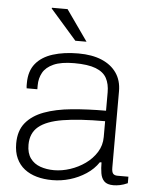

<svg xmlns="http://www.w3.org/2000/svg" viewBox="-53 -766 636 822"><g transform="rotate(5 265.5 -355.5)"><path d="M202 12Q166 12 135.5 3.5Q105 -5 82.5 -22.5Q60 -40 47.5 -67Q35 -94 35 -131Q35 -186 63 -220Q91 -254 141 -272.5Q191 -291 259 -297.5Q327 -304 406 -304V-383Q406 -419 392.5 -444Q379 -469 345.5 -482Q312 -495 253 -495Q197 -495 164.5 -480.5Q132 -466 118.5 -441.5Q105 -417 105 -387V-370H59Q58 -375 58 -380Q58 -385 58 -392Q58 -444 84 -476Q110 -508 157.5 -523Q205 -538 267 -538Q326 -538 367.5 -520.5Q409 -503 431.5 -470.5Q454 -438 454 -392V-64Q454 -45 460 -38Q466 -31 479 -31H526V-3Q508 5 493 8Q478 11 465 11Q438 11 425.5 -1.5Q413 -14 409.5 -35.5Q406 -57 406 -82H399Q379 -52 347 -31Q315 -10 278 1Q241 12 202 12ZM206 -31Q240 -31 275 -42.5Q310 -54 339.5 -75Q369 -96 387.5 -125.5Q406 -155 406 -191V-259Q295 -259 225 -247.5Q155 -236 121.5 -208Q88 -180 88 -130Q88 -94 104 -72Q120 -50 147 -40.5Q174 -31 206 -31ZM297 -591H249L136 -720L137 -723H204Z"/></g></svg>

Font: Archivo Thin
Style: Regular
Weight: 250
Designer: Hector Gatti
Foundry: Omnibus-Type
Version: Version 2.001